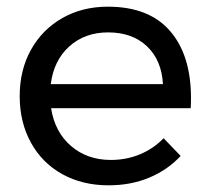

<svg xmlns="http://www.w3.org/2000/svg" viewBox="-20 -552 628 575"><path d="M552 -258Q552 -238 551 -228H133Q144 -157 192.5 -115Q241 -73 312 -73Q359 -73 399.5 -90Q440 -107 470 -138L521 -85Q482 -43 427 -20Q372 3 305 3Q227 3 166.5 -30.5Q106 -64 72.5 -125Q39 -186 39 -264Q39 -342 72.5 -402.5Q106 -463 166 -497.5Q226 -532 303 -532Q426 -532 489 -459.5Q552 -387 552 -258ZM468 -300Q464 -372 420 -413.5Q376 -455 304 -455Q234 -455 187.5 -413Q141 -371 132 -300Z"/></svg>

Font: Montserrat arm2
Style: Regular
Weight: 400
Designer: Julieta Ulanovsky
Foundry: Julieta Ulanovsky
Version: Version 6.000